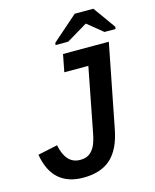

<svg xmlns="http://www.w3.org/2000/svg" viewBox="-130 -977 869 1074"><g transform="rotate(-15 304.0 -440.0)"><path d="M218.3 9.8Q130.4 9.8 77.1 -36.6Q23.9 -83 7.3 -179.2L121.6 -203.6Q132.8 -147.5 158.9 -119.1Q185.1 -90.8 227.1 -90.8Q255.4 -90.8 275.4 -102.5Q296.4 -115.7 310.3 -141.1Q324.2 -166.5 333.5 -214.8L405.8 -587.4H266.6L286.1 -688H551.3L457 -206.5Q435.5 -94.7 377.9 -42.5Q320.3 9.8 218.3 9.8ZM452.1 -818.8 332 -747.1H258.8L260.7 -759.8L407.7 -888.7H515.6L607.9 -759.8L606 -747.1H542L454.1 -818.8Z"/></g></svg>

Font: Arimo SemiBold
Style: Italic
Weight: 600
Italic angle: -12°
Version: Version 1.33